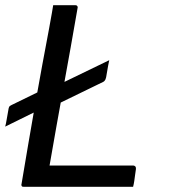

<svg xmlns="http://www.w3.org/2000/svg" viewBox="-38 -720 658 740"><path d="M54 0Q51 0 49 -0.5Q47 -1 46 -2.5Q45 -4 44.5 -6Q44 -8 45 -11Q58 -88 71 -165Q84 -242 97.5 -318Q111 -394 124.5 -467.5Q138 -541 151 -609Q154 -624 156.5 -639.5Q159 -655 162 -670Q165 -685 167 -700Q189 -700 210 -700Q231 -700 252 -700Q256 -700 258 -698.5Q260 -697 261 -694.5Q262 -692 261 -689Q248 -614 234.5 -538Q221 -462 207 -385.5Q193 -309 179.5 -233Q166 -157 153 -82H475Q478 -82 480 -81Q482 -80 483.5 -78.5Q485 -77 485.5 -74.5Q486 -72 486 -69Q484 -56 482.5 -44.5Q481 -33 479.5 -22.5Q478 -12 475 0ZM383 -488Q381 -479 378.5 -465.5Q376 -452 371 -422Q370 -417 368.5 -414Q367 -411 365 -408.5Q363 -406 359 -404L176 -315Q165 -310 155.5 -308Q146 -306 136 -304.5Q126 -303 114 -297L-18 -232Q-16 -239 -15 -244.5Q-14 -250 -12 -261Q-10 -272 -6 -295Q-5 -303 -3 -307.5Q-1 -312 6 -315L131 -376Q142 -381 151 -383Q160 -385 169 -387Q178 -389 189 -394Z"/></svg>

Font: Rec Mono Linear
Style: Italic
Weight: 400
Italic angle: -10°
Monospace: yes
Version: Version 1.085; ttfautohint (v1.8.4.7-5d5b)